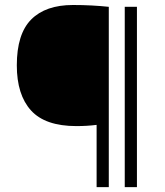

<svg xmlns="http://www.w3.org/2000/svg" viewBox="-20 -768 678 788"><path d="M376.5 0V-255.5Q337.5 -250.5 293.5 -250.5Q165.5 -250.5 107.2 -314.8Q49 -379 49 -500Q49 -628.5 108 -688Q167 -747.5 279.5 -747.5Q319 -747.5 356.5 -745.5Q394 -743.5 426.5 -740V0ZM492 0V-740H542V0Z"/></svg>

Font: Encode Sans Semi Expanded Light
Style: Regular
Weight: 300
Width: 6
Designer: Multiple Designers
Foundry: Impallari Type
Version: Version 3.000; ttfautohint (v1.8.3) -l 8 -r 50 -G 200 -x 14 